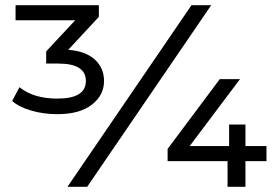

<svg xmlns="http://www.w3.org/2000/svg" viewBox="-20 -720 1074 740"><path d="M381 -408Q381 -353 334 -316.5Q287 -280 201 -280Q147 -280 99.5 -294Q52 -308 27 -331L55 -384Q109 -340 201 -340Q311 -340 311 -408Q311 -475 205 -475H158V-522L270 -642H40V-700H361V-655L243 -528Q310 -523 345.5 -490.5Q381 -458 381 -408ZM718 -700H794L316 0H240ZM1007 -157V-99H926V0H857V-99H626V-146L827 -415H905L711 -157H863V-240H926V-157Z"/></svg>

Font: Montserrat
Style: Regular
Weight: 500
Designer: Julieta Ulanovsky
Foundry: Julieta Ulanovsky
Version: Version 7.200;PS 007.200;hotconv 1.0.88;makeotf.lib2.5.64775